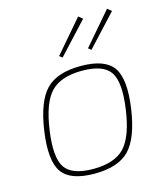

<svg xmlns="http://www.w3.org/2000/svg" viewBox="-110 -803 776 899"><g transform="rotate(-15 278.5 -353.5)"><path d="M373 -703 233 -552 219 -563 353 -719ZM513 -703 373 -552 359 -563 493 -719ZM304 -492Q421 -492 461 -435Q501 -378 481 -238Q461 -100 407 -44Q353 12 238 12Q121 12 81 -45Q41 -102 61 -242Q81 -380 135 -436Q189 -492 304 -492ZM86 -238Q68 -110 101.5 -60.5Q135 -11 238 -11Q341 -11 389.5 -62Q438 -113 456 -242Q474 -370 440.5 -419.5Q407 -469 304 -469Q201 -469 152.5 -418Q104 -367 86 -238Z"/></g></svg>

Font: Exo 2.0 Thin
Style: Italic
Weight: 250
Italic angle: -8°
Designer: Natanael Gama
Version: Version 1.001;PS 001.001;hotconv 1.0.70;makeotf.lib2.5.58329